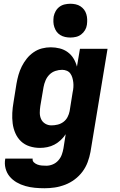

<svg xmlns="http://www.w3.org/2000/svg" viewBox="-20 -780 640 1023"><path d="M217 223Q191 223 165 220.5Q139 218 114.5 211Q90 204 68.5 191.5Q47 179 31.5 160.5Q16 142 9.5 117Q3 92 8 66V65H154Q152 77 160.5 85Q169 93 180 97Q191 101 203 102Q215 103 227 103Q244 103 261 96Q278 89 290.5 75Q303 61 309 44.5Q315 28 318 11L330 -65Q319 -48 303.5 -33.5Q288 -19 270 -9.5Q252 0 232 4Q212 8 193 8Q164 8 137.5 -0.5Q111 -9 92 -27Q73 -45 62 -70Q51 -95 47.5 -122.5Q44 -150 45.5 -178.5Q47 -207 52 -235L68 -335Q72 -358 78.5 -381Q85 -404 96 -426Q107 -448 122.5 -467.5Q138 -487 159 -501.5Q180 -516 203.5 -522Q227 -528 250 -528Q275 -528 298.5 -522Q322 -516 341 -502Q360 -488 372 -468Q384 -448 390 -425L406 -520H553L462 30Q457 57 447 84Q437 111 419.5 134.5Q402 158 378 176Q354 194 326.5 204.5Q299 215 271.5 219Q244 223 217 223ZM254 -112Q270 -112 287 -116Q304 -120 318 -130.5Q332 -141 340 -156.5Q348 -172 351 -188L367 -288Q370 -301 371 -314.5Q372 -328 370.5 -341Q369 -354 365.5 -366Q362 -378 355 -388Q348 -398 336 -403Q324 -408 311 -408Q293 -408 275 -402Q257 -396 243.5 -382.5Q230 -369 222.5 -351Q215 -333 212 -316L195 -216Q192 -197 192 -179Q192 -161 199 -145.5Q206 -130 221 -121Q236 -112 254 -112ZM355 -580Q341 -580 327 -583Q313 -586 301 -593.5Q289 -601 281.5 -611.5Q274 -622 269.5 -635.5Q265 -649 264.5 -663Q264 -677 266 -692Q269 -707 276.5 -720.5Q284 -734 296.5 -743.5Q309 -753 324.5 -756.5Q340 -760 355 -760Q369 -760 383 -757Q397 -754 408.5 -746.5Q420 -739 428 -728.5Q436 -718 440 -704.5Q444 -691 444.5 -677Q445 -663 443 -648Q441 -633 433 -619.5Q425 -606 412.5 -596.5Q400 -587 385 -583.5Q370 -580 355 -580Z"/></svg>

Font: Iosevka Aile Heavy Oblique
Style: Regular
Weight: 900
Italic angle: -9°
Designer: Belleve Invis
Foundry: Belleve Invis
Version: Version 31.1.0; ttfautohint (v1.8.4)